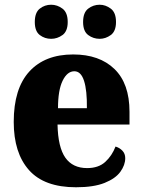

<svg xmlns="http://www.w3.org/2000/svg" viewBox="-20 -781 602 811"><path d="M301 10Q167 10 102.5 -62.5Q38 -135 38 -266Q38 -407 104 -479Q170 -551 289 -551Q400 -551 463.5 -489.5Q527 -428 527 -309V-255H223Q225 -159 256 -115Q287 -71 348 -71Q396 -71 424.5 -97Q453 -123 468 -162Q485 -157 497 -144.5Q509 -132 509 -113Q509 -84 488.5 -55.5Q468 -27 422 -8.5Q376 10 301 10ZM347 -324Q348 -399 335 -439.5Q322 -480 294 -480Q264 -480 244.5 -440Q225 -400 225 -324ZM401 -617Q374 -617 352.5 -633Q331 -649 331 -688Q331 -728 352.5 -744.5Q374 -761 401 -761Q426 -761 448 -744.5Q470 -728 470 -688Q470 -649 448 -633Q426 -617 401 -617ZM196 -617Q169 -617 148 -633Q127 -649 127 -688Q127 -728 148 -744.5Q169 -761 196 -761Q222 -761 244 -744.5Q266 -728 266 -688Q266 -649 244 -633Q222 -617 196 -617Z"/></svg>

Font: Noto Serif Khmer SemiCondensed Black
Style: Regular
Weight: 900
Width: 4
Designer: Danh Hong and the Monotype Design Team
Foundry: Monotype Imaging Inc.
Version: Version 2.004